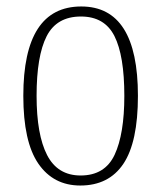

<svg xmlns="http://www.w3.org/2000/svg" viewBox="-20 -563 497 593"><path d="M228 10Q145 10 98.5 -57.5Q52 -125 52 -267Q52 -543 231 -543Q406 -543 406 -267Q406 -124 361 -57Q316 10 228 10ZM229 -21Q304 -21 334 -85Q364 -149 364 -267Q364 -391 333.5 -451.5Q303 -512 230 -512Q155 -512 124 -451Q93 -390 93 -267Q93 -147 125.5 -84Q158 -21 229 -21Z"/></svg>

Font: Noto Serif Condensed ExtraLight
Style: Regular
Weight: 200
Width: 3
Designer: Monotype Design Team
Foundry: Monotype Imaging Inc.
Version: Version 2.013; ttfautohint (v1.8.4.7-5d5b)